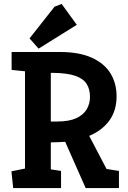

<svg xmlns="http://www.w3.org/2000/svg" viewBox="-20 -955 652 975"><path d="M47 0 38 -85 107 -99V-593L39 -600V-691H284Q382 -691 446 -662Q510 -633 541 -582.5Q572 -532 572 -466Q572 -393 535 -342.5Q498 -292 433 -265L521 -97L584 -87V0H415L311 -235Q294 -234 275.5 -233Q257 -232 238 -232V-95L290 -87V0ZM238 -338H271Q330 -338 366.5 -354.5Q403 -371 420 -399.5Q437 -428 437 -463Q437 -501 420.5 -528Q404 -555 363.5 -569.5Q323 -584 250 -585H238ZM176 -708 130 -760 257 -921 293 -935 370 -829Z"/></svg>

Font: Kreon
Style: Bold
Weight: 700
Designer: Julia Petretta
Foundry: Julia Petretta and Eli Heuer
Version: Version 2.002